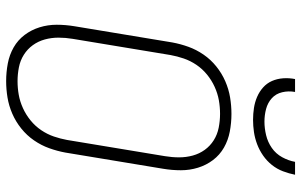

<svg xmlns="http://www.w3.org/2000/svg" viewBox="-202 -794 1003 640"><g transform="rotate(90 300.0 -473.5)"><path d="M250 8Q220 8 191 2.5Q162 -3 137.5 -17Q113 -31 96 -53.5Q79 -76 70.5 -103.5Q62 -131 62 -160.5Q62 -190 67 -220L121 -546Q126 -573 135.5 -599.5Q145 -626 161.5 -650Q178 -674 201 -692.5Q224 -711 250.5 -722.5Q277 -734 304.5 -738.5Q332 -743 359 -743Q389 -743 418 -737.5Q447 -732 471.5 -718Q496 -704 513 -681.5Q530 -659 538.5 -631.5Q547 -604 547 -574.5Q547 -545 542 -515L488 -189Q483 -162 473.5 -135.5Q464 -109 447.5 -85Q431 -61 408 -42.5Q385 -24 358.5 -12.5Q332 -1 304.5 3.5Q277 8 250 8ZM250 -30Q273 -30 295.5 -34Q318 -38 340 -48Q362 -58 381 -73.5Q400 -89 413.5 -109Q427 -129 434.5 -151Q442 -173 446 -195L500 -521Q504 -545 504 -568.5Q504 -592 498 -614Q492 -636 479 -654Q466 -672 447 -684Q428 -696 405 -700.5Q382 -705 359 -705Q336 -705 313.5 -701Q291 -697 269 -687Q247 -677 228 -661.5Q209 -646 195.5 -626Q182 -606 174.5 -584Q167 -562 163 -540L109 -214Q105 -190 105 -166.5Q105 -143 111 -121Q117 -99 130 -81Q143 -63 162 -51Q181 -39 204 -34.5Q227 -30 250 -30ZM379 -815Q359 -815 339.5 -818Q320 -821 302.5 -828.5Q285 -836 271 -848.5Q257 -861 249.5 -878Q242 -895 240.5 -915Q239 -935 243 -955H286Q282 -933 287 -912Q292 -891 307 -877.5Q322 -864 342.5 -858.5Q363 -853 385 -853Q407 -853 430 -858.5Q453 -864 472.5 -877.5Q492 -891 503.5 -912Q515 -933 519 -955H562Q558 -935 550.5 -915Q543 -895 529.5 -878Q516 -861 498 -848.5Q480 -836 460 -828.5Q440 -821 419.5 -818Q399 -815 379 -815Z"/></g></svg>

Font: Iosevka SS04 XLt Ex
Style: Italic
Weight: 200
Width: 7
Italic angle: -9°
Monospace: yes
Designer: Belleve Invis
Foundry: Belleve Invis
Version: Version 19.0.0; ttfautohint (v1.8.4)